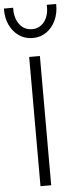

<svg xmlns="http://www.w3.org/2000/svg" viewBox="-76 -1004 410 1036"><g transform="rotate(-5 128.5 -486.0)"><path d="M100 0V-700H158V0ZM129 -800Q86.5 -800 54 -822.5Q21.5 -845 3.5 -883.8Q-14.5 -922.5 -13 -972H37Q35 -916.5 60.8 -882.2Q86.5 -848 129 -848Q171 -848 196.5 -882.2Q222 -916.5 219 -972H270Q271 -923 253 -884Q235 -845 202.8 -822.5Q170.5 -800 129 -800Z"/></g></svg>

Font: Geologica Thin
Style: Regular
Weight: 100
Version: Version 1.010;gftools[0.9.28]